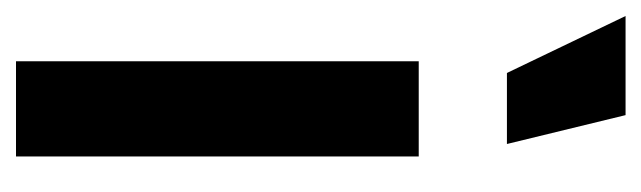

<svg xmlns="http://www.w3.org/2000/svg" viewBox="-340 -514 821 246"><g transform="rotate(90 71.0 -390.5)"><path d="M41 -629 -32 -781H95L132 -629ZM26 0V-516H148V0Z"/></g></svg>

Font: Stick No Bills ExtraLight ExtraBold
Style: Regular
Weight: 800
Version: Version 2.000